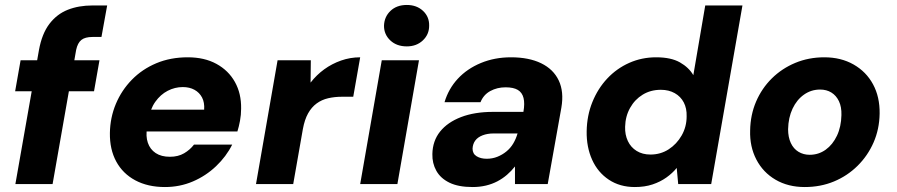

<svg xmlns="http://www.w3.org/2000/svg" viewBox="-20 -742 3615 774"><path d="M42 0 137 -540Q149 -606 179 -645.5Q209 -685 253 -702.5Q297 -720 353 -720H412L389 -593H353Q323 -593 308 -581Q293 -569 287 -541L192 0ZM41 -374 63 -499H381L359 -374Z M645 12Q576 12 525.5 -15Q475 -42 448.5 -91Q422 -140 423 -206Q424 -268 447 -323Q470 -378 511.5 -420.5Q553 -463 610 -487Q667 -511 737 -511Q804 -511 852.5 -484.5Q901 -458 927 -411.5Q953 -365 952 -304Q952 -279 947.5 -255Q943 -231 937 -212H528L544 -300H803Q805 -329 794.5 -349Q784 -369 764 -380Q744 -391 717 -391Q685 -391 656 -376Q627 -361 606 -331.5Q585 -302 578 -257L573 -227Q567 -193 576 -166.5Q585 -140 607.5 -125Q630 -110 665 -110Q698 -110 722 -124Q746 -138 762 -159H916Q892 -111 851 -72Q810 -33 757.5 -10.5Q705 12 645 12Z M1012 0 1099 -499H1233L1232 -409Q1256 -440 1287 -462.5Q1318 -485 1355 -498Q1392 -511 1432 -511L1404 -352H1359Q1329 -352 1303 -346Q1277 -340 1256.5 -325Q1236 -310 1222 -285Q1208 -260 1201 -222L1162 0Z M1432 0 1519 -499H1669L1582 0ZM1620 -555Q1579 -555 1553.5 -579Q1528 -603 1528 -638Q1529 -674 1554 -698Q1579 -722 1620 -722Q1660 -722 1685.5 -698Q1711 -674 1710 -638Q1710 -603 1684.5 -579Q1659 -555 1620 -555Z M1885 12Q1828 12 1792 -5.5Q1756 -23 1739 -53.5Q1722 -84 1723 -121Q1724 -174 1754 -211.5Q1784 -249 1838.5 -270Q1893 -291 1968 -291H2090Q2096 -325 2090.5 -347Q2085 -369 2067.5 -379.5Q2050 -390 2018 -390Q1984 -390 1956.5 -375Q1929 -360 1917 -330H1772Q1788 -384 1825.5 -424.5Q1863 -465 1918.5 -488Q1974 -511 2040 -511Q2112 -511 2161.5 -487Q2211 -463 2232.5 -417.5Q2254 -372 2243 -308L2188 0H2056V-71Q2042 -53 2024 -37.5Q2006 -22 1985 -11Q1964 0 1939 6Q1914 12 1885 12ZM1942 -102Q1965 -102 1985 -110Q2005 -118 2021.5 -131.5Q2038 -145 2049 -163.5Q2060 -182 2066 -203L2067 -204H1970Q1945 -204 1925.5 -196.5Q1906 -189 1896 -175.5Q1886 -162 1885 -143Q1885 -122 1901.5 -112Q1918 -102 1942 -102Z M2539 12Q2479 12 2434.5 -17.5Q2390 -47 2367 -98Q2344 -149 2345 -213Q2346 -276 2368 -330.5Q2390 -385 2428 -425.5Q2466 -466 2516.5 -488.5Q2567 -511 2625 -511Q2685 -511 2721 -490.5Q2757 -470 2775 -439L2823 -720H2973L2847 0H2714L2708 -65Q2691 -44 2666.5 -26.5Q2642 -9 2610.5 1.5Q2579 12 2539 12ZM2602 -119Q2643 -119 2675.5 -140Q2708 -161 2728 -196Q2748 -231 2748 -273Q2749 -305 2736.5 -329Q2724 -353 2700 -366.5Q2676 -380 2644 -380Q2603 -380 2571 -360.5Q2539 -341 2520 -307Q2501 -273 2500 -231Q2499 -199 2511 -173.5Q2523 -148 2546.5 -133.5Q2570 -119 2602 -119Z M3224 12Q3157 12 3106.5 -17.5Q3056 -47 3029 -99Q3002 -151 3004 -216Q3005 -279 3028 -332.5Q3051 -386 3091.5 -426Q3132 -466 3186 -488.5Q3240 -511 3303 -511Q3370 -511 3421 -482Q3472 -453 3499.5 -402Q3527 -351 3526 -284Q3525 -221 3501.5 -167.5Q3478 -114 3437 -73.5Q3396 -33 3342 -10.5Q3288 12 3224 12ZM3244 -118Q3280 -118 3308.5 -138.5Q3337 -159 3354 -195Q3371 -231 3372 -278Q3373 -311 3362 -334Q3351 -357 3331.5 -369Q3312 -381 3286 -381Q3250 -381 3221 -360.5Q3192 -340 3175 -304Q3158 -268 3157 -221Q3157 -189 3168 -165.5Q3179 -142 3199 -130Q3219 -118 3244 -118Z"/></svg>

Font: DM Sans 20pt Black
Style: Italic
Weight: 900
Italic angle: -10°
Version: Version 4.004;gftools[0.9.30]